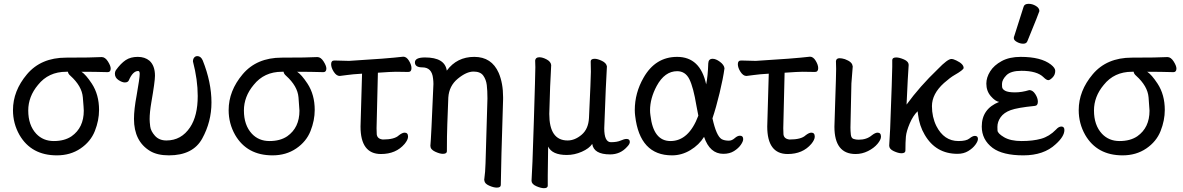

<svg xmlns="http://www.w3.org/2000/svg" viewBox="-20 -790 6196 1006"><path d="M355 -76Q419 -121 419 -210Q419 -221 414 -280Q409 -339 349 -393Q337 -403 336 -414H327Q234 -414 179 -345Q128 -284 128 -211Q128 -134 170 -89Q206 -51 262 -51Q318 -51 355 -76ZM278 24Q144 24 82 -83Q48 -143 48 -213Q48 -314 121.5 -401Q195 -488 326 -488Q462 -488 513 -491Q531 -491 545.5 -468Q560 -445 560 -431Q560 -412 544 -412Q477 -414 407 -414Q430 -399 461 -352Q499 -294 499 -214Q499 -159 477 -103.5Q455 -48 402 -12Q349 24 278 24Z M865 24Q804 24 766 1Q682 -50 682 -167Q682 -217 696 -291Q712 -381 712 -403Q712 -418 704 -418Q676 -418 655 -369Q650 -358 634 -358Q620 -358 601 -370.5Q582 -383 582 -404Q582 -414 587 -422Q613 -458 638.5 -475Q664 -492 702 -492Q739 -492 763 -472Q792 -446 792 -393Q792 -363 773 -254Q764 -201 764 -166Q764 -152 767 -127.5Q770 -103 792 -78.5Q814 -54 852 -54Q930 -54 976 -123Q1016 -183 1016 -287Q1016 -372 991 -468Q991 -481 997.5 -488.5Q1004 -496 1014 -496Q1032 -496 1042 -474Q1088 -359 1088 -253Q1088 -152 1039.5 -64Q991 24 865 24Z M1485 -76Q1549 -121 1549 -210Q1549 -221 1544 -280Q1539 -339 1479 -393Q1467 -403 1466 -414H1457Q1364 -414 1309 -345Q1258 -284 1258 -211Q1258 -134 1300 -89Q1336 -51 1392 -51Q1448 -51 1485 -76ZM1408 24Q1274 24 1212 -83Q1178 -143 1178 -213Q1178 -314 1251.5 -401Q1325 -488 1456 -488Q1592 -488 1643 -491Q1661 -491 1675.5 -468Q1690 -445 1690 -431Q1690 -412 1674 -412Q1607 -414 1537 -414Q1560 -399 1591 -352Q1629 -294 1629 -214Q1629 -159 1607 -103.5Q1585 -48 1532 -12Q1479 24 1408 24Z M1976 17Q1869 17 1869 -127L1877 -404Q1826 -401 1799 -397Q1772 -393 1760 -392Q1743 -392 1729 -413.5Q1715 -435 1715 -454Q1715 -473 1732 -473L1809 -471Q2009 -483 2093 -493Q2110 -493 2123 -471.5Q2136 -450 2136 -433Q2136 -413 2119 -413L2054 -414Q2032 -414 1960 -409L1953 -118L1954 -86Q1957 -62 1986 -59Q2047 -59 2070 -81Q2088 -95 2100 -95Q2118 -95 2118 -74Q2118 -58 2100 -36Q2055 17 1976 17Z M2583 193Q2566 193 2542.5 182.5Q2519 172 2518 156L2517 153Q2523 110 2524 65L2534 -274Q2534 -316 2530.5 -344.5Q2527 -373 2512 -394Q2497 -415 2461 -415Q2424 -415 2378.5 -377.5Q2333 -340 2329 -279Q2322 -104 2322 -74Q2322 -10 2321.5 3Q2321 16 2300 16Q2284 16 2259.5 4.5Q2235 -7 2235 -26Q2239 -64 2251 -350Q2251 -364 2249 -379Q2243 -437 2193 -437Q2154 -437 2154 -463Q2154 -489 2207 -489Q2311 -489 2321 -420Q2374 -492 2465 -492Q2556 -492 2593 -408Q2616 -354 2616 -281V-270Q2605 73 2604 179Q2604 193 2583 193Z M2830 196Q2814 196 2790 185.5Q2766 175 2765 158Q2769 108 2777 -150Q2785 -408 2785 -438L2784 -473Q2786 -490 2806 -490Q2823 -490 2844.5 -478.5Q2866 -467 2868 -449Q2868 -433 2866 -407Q2863 -373 2858 -193Q2858 -54 2954 -54Q2992 -54 3027.5 -84Q3063 -114 3066 -172Q3076 -384 3076 -414L3075 -468Q3075 -482 3096 -482Q3111 -482 3134 -471Q3157 -460 3160 -442Q3155 -367 3146 -118Q3146 -45 3181 -45Q3213 -45 3232 -53.5Q3251 -62 3263 -62Q3280 -62 3280 -46Q3280 -35 3265 -20Q3230 19 3177 19Q3091 19 3083 -36Q3067 -12 3028.5 5Q2990 22 2950 22Q2873 22 2852 -22L2850 130V183Q2850 196 2830 196Z M3493 -51Q3589 -51 3639 -184L3629 -236Q3613 -333 3592 -375Q3571 -417 3528 -417Q3463 -417 3421 -340Q3386 -275 3386 -212Q3386 -199 3388 -186Q3403 -51 3493 -51ZM3501 24Q3332 24 3308 -183Q3306 -198 3306 -213Q3306 -303 3352 -383Q3414 -492 3528 -492Q3649 -492 3680 -348Q3689 -391 3691 -458Q3692 -482 3714 -482Q3731 -482 3752.5 -466Q3774 -450 3776 -432Q3769 -380 3750.5 -303Q3732 -226 3713 -170Q3733 -78 3761 -61Q3776 -53 3799 -53Q3815 -53 3829.5 -66Q3844 -79 3857 -79Q3874 -79 3874 -61Q3874 -49 3861.5 -31Q3849 -13 3826 1.5Q3803 16 3770 16Q3699 16 3669 -73Q3643 -31 3597.5 -3.5Q3552 24 3501 24Z M4107 17Q4000 17 4000 -127L4008 -404Q3957 -401 3930 -397Q3903 -393 3891 -392Q3874 -392 3860 -413.5Q3846 -435 3846 -454Q3846 -473 3863 -473L3940 -471Q4140 -483 4224 -493Q4241 -493 4254 -471.5Q4267 -450 4267 -433Q4267 -413 4250 -413L4185 -414Q4163 -414 4091 -409L4084 -118L4085 -86Q4088 -62 4117 -59Q4178 -59 4201 -81Q4219 -95 4231 -95Q4249 -95 4249 -74Q4249 -58 4231 -36Q4186 17 4107 17Z M4463 17Q4352 17 4352 -126L4356 -254Q4361 -397 4361 -429L4360 -470Q4362 -485 4379 -485Q4391 -485 4407 -480Q4445 -466 4447 -445L4448 -442L4441 -353L4436 -122Q4436 -104 4438 -85Q4440 -66 4452.5 -62Q4465 -58 4479 -58Q4521 -58 4548 -81Q4566 -95 4578 -95Q4596 -95 4596 -74Q4596 -58 4577.5 -36Q4559 -14 4528 1.5Q4497 17 4463 17Z M4997 16Q4883 16 4825 -84Q4797 -131 4790 -191L4788 -207Q4764 -184 4746.5 -143Q4729 -102 4726.5 -74Q4724 -46 4724 -1Q4724 13 4703 13Q4687 13 4663 2Q4639 -9 4639 -27L4644 -115Q4655 -403 4655 -440V-475Q4655 -489 4676 -489Q4692 -489 4716.5 -478.5Q4741 -468 4741 -449Q4737 -398 4730 -242Q4799 -337 4894 -428Q4945 -481 4965 -481Q4975 -481 4991 -473Q5029 -455 5029 -434Q5029 -424 4980 -396Q4959 -384 4926 -355Q4863 -298 4863 -234Q4863 -177 4886 -130Q4926 -51 5002 -51Q5043 -51 5059.5 -64.5Q5076 -78 5088 -78Q5104 -78 5104 -62Q5104 -50 5090.5 -31.5Q5077 -13 5053 1.5Q5029 16 4997 16Z M5342 24Q5234 24 5181 -15Q5124 -58 5124 -127Q5124 -220 5215 -256Q5195 -259 5171.5 -286Q5148 -313 5148 -352Q5148 -384 5168 -416Q5188 -448 5228.5 -470Q5269 -492 5328 -492Q5434 -492 5486 -452Q5509 -434 5509 -419Q5509 -398 5495 -384Q5481 -370 5473 -370Q5463 -370 5448 -385Q5414 -419 5332 -419Q5276 -419 5253 -395.5Q5230 -372 5230 -350Q5230 -348 5230.5 -335.5Q5231 -323 5246.5 -314.5Q5262 -306 5298 -306Q5334 -306 5373 -318Q5391 -318 5404.5 -297Q5418 -276 5418 -257Q5418 -236 5401 -235Q5311 -226 5275.5 -213Q5240 -200 5223 -176Q5206 -152 5206 -125Q5206 -122 5206.5 -106.5Q5207 -91 5241 -71Q5275 -51 5333 -51Q5392 -51 5435 -63Q5478 -75 5513 -111Q5527 -127 5541 -127Q5557 -127 5557 -109Q5557 -75 5511 -34Q5449 24 5342 24ZM5341 -561Q5325 -561 5308.5 -570Q5292 -579 5292 -590Q5292 -598 5294 -600L5343 -754Q5347 -770 5370 -770Q5389 -770 5407.5 -759Q5426 -748 5426 -732Q5426 -728 5363 -574Q5358 -561 5341 -561Z M5939 -76Q6003 -121 6003 -210Q6003 -221 5998 -280Q5993 -339 5933 -393Q5921 -403 5920 -414H5911Q5818 -414 5763 -345Q5712 -284 5712 -211Q5712 -134 5754 -89Q5790 -51 5846 -51Q5902 -51 5939 -76ZM5862 24Q5728 24 5666 -83Q5632 -143 5632 -213Q5632 -314 5705.5 -401Q5779 -488 5910 -488Q6046 -488 6097 -491Q6115 -491 6129.5 -468Q6144 -445 6144 -431Q6144 -412 6128 -412Q6061 -414 5991 -414Q6014 -399 6045 -352Q6083 -294 6083 -214Q6083 -159 6061 -103.5Q6039 -48 5986 -12Q5933 24 5862 24Z"/></svg>

Font: LXGW WenKai Lite Medium
Style: Regular
Weight: 500
Designer: LXGW / Fontworks Inc.
Foundry: LXGW / Fontworks Inc.
Version: Version 1.511; March 25, 2025